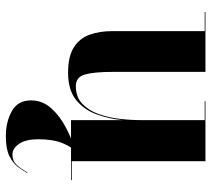

<svg xmlns="http://www.w3.org/2000/svg" viewBox="-53 -447 723 657"><g transform="rotate(90 308.5 -118.5)"><path d="M571.5 150.5Q564 164.5 551.2 181.5Q538.5 198.5 514 210.8Q489.5 223 446.5 223Q397 223 360.2 202.5Q323.5 182 323.5 137Q323.5 97 351.2 66.8Q379 36.5 419.2 16Q459.5 -4.5 497.5 -16L499 -13.5Q483.5 -4.5 470 28.5Q456.5 61.5 456.5 112Q456.5 154.5 472 177.5Q487.5 200.5 509.5 200.5Q531 200.5 544.2 186Q557.5 171.5 570 149ZM226 -460V-142.5Q226 -79.5 234.8 -48Q243.5 -16.5 274.5 -16.5Q311.5 -16.5 334.5 -38Q357.5 -59.5 369.8 -93.2Q382 -127 386.5 -165Q391 -203 391 -237V-457.5H326V-460H531.5V-2.5H596.5V0H391V-176.5Q387 -131.5 371.8 -88.8Q356.5 -46 322.8 -18Q289 10 228.5 10Q172.5 10 141.8 -9.8Q111 -29.5 98.8 -63.5Q86.5 -97.5 86.5 -141V-457.5H21V-460Z"/></g></svg>

Font: Bodoni* 72pt
Style: Bold
Weight: 700
Version: Version 2.3